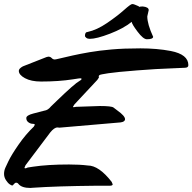

<svg xmlns="http://www.w3.org/2000/svg" viewBox="-77 -868 951 949"><path d="M126 -465Q214 -465 284 -476L310 -480Q314 -481 320 -481Q326 -481 326 -478Q326 -473 316 -468Q292 -455 204 -370L175 -342Q160 -323 142 -321L88 -307Q53 -298 53 -284.5Q53 -271 63.5 -263.5Q74 -256 84.5 -256Q95 -256 95 -251L90 -242Q50 -204 15 -153.5Q-20 -103 -35 -72L-50 -40Q-57 -25 -57 -8.5Q-57 8 -47.5 22.5Q-38 37 -29 43Q-20 49 -16 49L-13 47Q-3 35 2 35Q10 35 14 41Q30 61 73 61L86 60Q202 52 399 50H465Q480 50 480 43L475 31Q412 -50 357 -50Q317 -55 264 -55Q159 -55 86 -44L60 -40Q52 -36 48 -36Q44 -36 44 -39L49 -51L171 -213Q191 -238 207 -238L217 -237L519 -263Q541 -266 541 -279Q541 -295 503 -322Q494 -329 484 -336.5Q474 -344 417 -344L299 -340Q289 -338 286.5 -338Q284 -338 284 -341L291 -352L404 -473L412 -485Q411 -487 411 -490.5Q411 -494 415 -497Q419 -500 458.5 -506Q498 -512 600 -520Q702 -528 769 -530L836 -533Q854 -533 854 -546Q854 -599 767 -616Q699 -629 617 -629Q535 -629 473.5 -623.5Q412 -618 365.5 -610Q319 -602 281 -593.5Q243 -585 220.5 -579.5Q198 -574 194 -574Q185 -574 178.5 -581Q172 -588 162 -588L153 -586L36 -540Q16 -529 16 -518Q16 -498 46.5 -481.5Q77 -465 126 -465ZM651 -787Q651 -749 680 -686Q679 -674 649 -674Q631 -674 602.5 -712Q574 -750 574 -760Q533 -727 466.5 -701.5Q400 -676 367 -676Q356 -676 349.5 -681Q343 -686 343 -691Q343 -710 356 -710Q402 -720 452.5 -754.5Q503 -789 536 -818.5Q569 -848 576.5 -848Q584 -848 592 -844Q611 -837 611 -834Q617 -836 629 -836Q658 -833 658 -818Z"/></svg>

Font: Mr Dafoe
Style: Regular
Weight: 400
Designer: Alejandro Paul
Foundry: Alejandro Paul
Version: Version 1.000